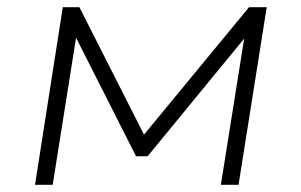

<svg xmlns="http://www.w3.org/2000/svg" viewBox="-20 -512 835 532"><path d="M77 0 154 -492H200L379 -139L670 -492H719L641 0H592L657 -408H659L389 -79H357L190 -409H191L126 0Z"/></svg>

Font: Nunito Sans 7pt SemiExpanded ExtraLight
Style: Italic
Weight: 250
Width: 6
Italic angle: -9°
Designer: Vernon Adams
Foundry: Vernon Adams
Version: Version 3.101;gftools[0.9.27]